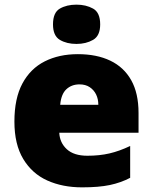

<svg xmlns="http://www.w3.org/2000/svg" viewBox="-20 -796 658 826"><path d="M315 -563Q396 -563 454.5 -535Q513 -507 544.5 -451Q576 -395 576 -310V-225H235Q237 -182 267.5 -154Q298 -126 356 -126Q408 -126 451 -136Q494 -146 540 -168V-31Q500 -10 452.5 0Q405 10 333 10Q249 10 183.5 -19.5Q118 -49 80 -112Q42 -175 42 -273Q42 -373 76.5 -437Q111 -501 172.5 -532Q234 -563 315 -563ZM322 -433Q288 -433 265.5 -412Q243 -391 239 -345H403Q403 -370 393.5 -389.5Q384 -409 366 -421Q348 -433 322 -433ZM309 -776Q350 -776 380.5 -759Q411 -742 411 -691Q411 -642 380.5 -624.5Q350 -607 309 -607Q267 -607 237.5 -624.5Q208 -642 208 -691Q208 -742 237.5 -759Q267 -776 309 -776Z"/></svg>

Font: Noto Sans Devanagari Black
Style: Regular
Weight: 900
Version: Version 2.003